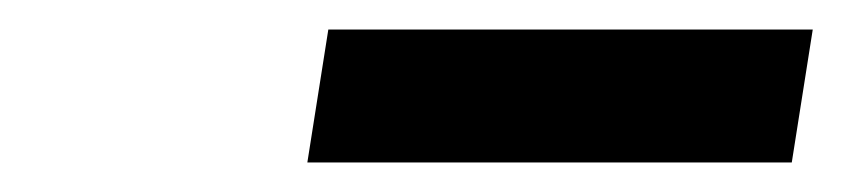

<svg xmlns="http://www.w3.org/2000/svg" viewBox="-20 -723 570 130"><path d="M188.1 -613H516.1L530.3 -703H202.3Z"/></svg>

Font: Fog Sans
Style: It
Weight: 700
Foundry: Intel Corporation
Version: Version 1.00